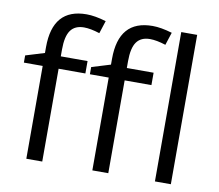

<svg xmlns="http://www.w3.org/2000/svg" viewBox="-83 -863 1097 962"><g transform="rotate(10 466.0 -382.5)"><path d="M663.1 -472.2H526.9V0H445.8V-472.2H350.1V-508.8L445.8 -538.1V-567.9Q445.8 -765.1 618.2 -765.1Q660.6 -765.1 717.8 -748L696.8 -683.1Q649.9 -698.2 616.7 -698.2Q570.8 -698.2 548.8 -667.7Q526.9 -637.2 526.9 -569.8V-535.2H663.1ZM327.1 -472.2H190.9V0H109.9V-472.2H14.2V-508.8L109.9 -538.1V-567.9Q109.9 -765.1 282.2 -765.1Q324.7 -765.1 381.8 -748L360.8 -683.1Q314 -698.2 280.8 -698.2Q234.9 -698.2 212.9 -667.7Q190.9 -637.2 190.9 -569.8V-535.2H327.1ZM845.2 0H764.2V-759.8H845.2Z"/></g></svg>

Font: f01947593
Style: Regular
Weight: 400
Foundry: Ascender Corporation
Version: Version 1.10